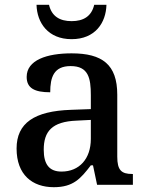

<svg xmlns="http://www.w3.org/2000/svg" viewBox="-20 -769 613 799"><path d="M278 -606C376 -606 421 -674 423 -749H372C361 -701 327 -681 278 -681C229 -681 195 -701 184 -749H132C134 -674 180 -606 278 -606ZM204 10C285 10 316 -26 358 -81H367L384 0H533V-45H530C485 -45 468 -61 468 -117V-375C468 -501 405 -547 278 -547C175 -547 91 -519 91 -449C91 -402 124 -385 189 -385C189 -448 204 -494 274 -494C348 -494 358 -444 358 -373V-315L276 -312C123 -307 49 -257 49 -151C49 -41 115 10 204 10ZM236 -55C185 -55 162 -85 162 -146C162 -222 196 -263 299 -267L358 -270V-191C358 -108 310 -55 236 -55Z"/></svg>

Font: Noto Serif Tamil Medium
Style: Italic
Weight: 500
Italic angle: -12°
Designer: Indian Type Foundry, Tom Grace, and the Monotype Design Team
Foundry: Monotype Imaging Inc.
Version: Version 2.003